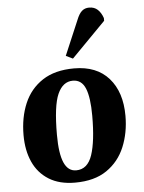

<svg xmlns="http://www.w3.org/2000/svg" viewBox="-57 -857 686 917"><g transform="rotate(-5 286.5 -398.5)"><path d="M266 15Q191 15 140.5 -16.5Q90 -48 65 -103.5Q40 -159 40 -232Q40 -317 68.5 -384Q97 -451 156.5 -490Q216 -529 308 -529Q416 -529 474.5 -462.5Q533 -396 533 -282Q533 -201 505 -133.5Q477 -66 418 -25.5Q359 15 266 15ZM276 -43Q331 -43 353 -108.5Q375 -174 375 -296Q375 -384 357 -427.5Q339 -471 297 -471Q249 -471 224 -415Q199 -359 199 -220Q199 -130 218 -86.5Q237 -43 276 -43ZM307 -576 274 -592 345 -759Q356 -787 370 -799.5Q384 -812 405 -812Q430 -812 446 -797Q462 -782 471 -756V-743Z"/></g></svg>

Font: Literata 36pt
Style: Bold Italic
Weight: 700
Italic angle: -2°
Designer: Latin by Veronika Burian and Jose Scaglione. Greek by Irene Vlachou. Cyrillic by Vera Evstafieva
Foundry: TypeTogether
Version: Version 3.002